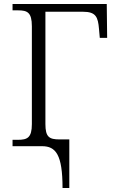

<svg xmlns="http://www.w3.org/2000/svg" viewBox="-20 -734 584 964"><path d="M294 210H328V-34H279C227 -34 208 -46 208 -111V-675H397C462 -675 472 -648 477 -589L481 -544H518L516 -714H43V-682H71C117 -682 140 -672 140 -602V-111C140 -42 117 -32 69 -32H43V0H191C260 0 294 42 294 210Z"/></svg>

Font: Noto Serif Light
Style: Regular
Weight: 300
Designer: Monotype Design Team
Foundry: Monotype Imaging Inc.
Version: Version 2.013